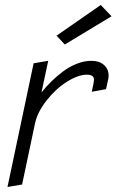

<svg xmlns="http://www.w3.org/2000/svg" viewBox="-20 -744 464 764"><path d="M205.1 -602.1 237.8 -566.9 423.8 -679.2 380.9 -724.1ZM411.1 -431.2Q412.1 -435.1 412.1 -443.8Q412.1 -469.2 393.6 -485.6Q375 -502 344.2 -502Q314.9 -502 285.2 -490.2Q255.4 -478.5 229.5 -458.7Q203.6 -439 183.3 -418.9Q163.1 -398.9 145 -376L171.9 -502L113.8 -492.2L9.8 0L67.9 -9.8L119.1 -252Q128.9 -297.9 165.3 -344.2Q201.7 -390.6 246.3 -418.7Q291 -446.8 326.2 -446.8Q354 -446.8 354 -426.8Q354 -423.8 352.1 -412.1L345.2 -378.9L401.9 -389.2Z"/></svg>

Font: Comic Neue Angular
Style: Italic
Weight: 400
Italic angle: -12°
Designer: Craig Rozynski
Foundry: Craig Rozynski
Version: Version 2.003